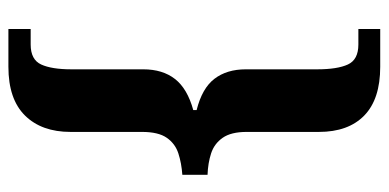

<svg xmlns="http://www.w3.org/2000/svg" viewBox="-254 -546 925 457"><g transform="rotate(90 208.5 -317.5)"><path d="M49 125V72H86Q122 72 133.5 47Q145 22 145 -25V-196Q145 -242 168 -271.5Q191 -301 242 -315V-323Q190 -336 167.5 -365.5Q145 -395 145 -440V-610Q145 -658 133.5 -683Q122 -708 86 -708H49V-760H139Q216 -760 255 -722Q294 -684 294 -614V-442Q294 -405 308 -385Q322 -365 345 -357.5Q368 -350 396 -349V-289Q368 -287 345 -279.5Q322 -272 308 -252Q294 -232 294 -193V-23Q294 46 255 85.5Q216 125 139 125Z"/></g></svg>

Font: Noto Serif Bengali Condensed ExtraBold
Style: Regular
Weight: 800
Width: 3
Designer: Juan Bruce, Universal Thirst, Indian Type Foundry and the Monotype Design Team.
Foundry: Monotype Imaging Inc.
Version: Version 2.003; ttfautohint (v1.8.4.7-5d5b)